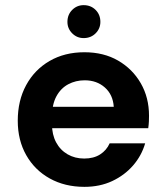

<svg xmlns="http://www.w3.org/2000/svg" viewBox="-20 -714 642 746"><path d="M308 12Q232 12 173.5 -20.5Q115 -53 82 -111Q49 -169 49 -245Q49 -323 81.5 -383Q114 -443 172.5 -477Q231 -511 308 -511Q383 -511 439 -478.5Q495 -446 527 -390.5Q559 -335 559 -264Q559 -254 558.5 -242Q558 -230 556 -216H146V-299H422Q419 -346 387.5 -374Q356 -402 309 -402Q274 -402 245 -386.5Q216 -371 199 -339.5Q182 -308 182 -260V-231Q182 -191 198 -161Q214 -131 242.5 -114.5Q271 -98 307 -98Q344 -98 369 -114Q394 -130 406 -157H544Q530 -109 497 -71Q464 -33 416 -10.5Q368 12 308 12ZM305 -566Q279 -566 260.5 -584.5Q242 -603 242 -629Q242 -657 260.5 -675.5Q279 -694 305 -694Q333 -694 351.5 -675.5Q370 -657 370 -629Q370 -603 351.5 -584.5Q333 -566 305 -566Z"/></svg>

Font: DM Sans 20pt
Style: Bold
Weight: 700
Version: Version 4.004;gftools[0.9.30]